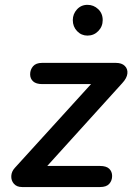

<svg xmlns="http://www.w3.org/2000/svg" viewBox="-20 -754 558 774"><path d="M69 0Q47.5 0 36 -13.2Q24.5 -26.5 25.5 -44.8Q26.5 -63 40 -77.5L347 -415H150.5Q125.5 -415 113.5 -426Q101.5 -437 101.5 -454.5Q101.5 -473 113.2 -486.8Q125 -500.5 149.5 -500.5H447Q471 -500.5 483.2 -488.2Q495.5 -476 493.5 -457.5Q491.5 -439 473 -419L170.5 -85H383Q408.5 -85 420.2 -73.8Q432 -62.5 432 -44.5Q432 -26 420.5 -13Q409 0 383.5 0ZM332.5 -610.5Q308 -610.5 290.8 -628.5Q273.5 -646.5 273.5 -673Q273.5 -697.5 290.2 -716Q307 -734.5 332.5 -734.5Q357.5 -734.5 375.8 -717.2Q394 -700 394 -673Q394 -647 376.2 -628.8Q358.5 -610.5 332.5 -610.5Z"/></svg>

Font: Edu AU VIC WA NT Pre Medium
Style: Regular
Weight: 500
Designer: Tina and Corey Anderson, Eben Sorkin, Mirko Velimirovic
Foundry: Google for Education
Version: Version 1.001